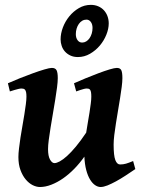

<svg xmlns="http://www.w3.org/2000/svg" viewBox="-20 -729 578 769"><path d="M522 -51.8Q502.4 -38.6 482.7 -25.6Q462.9 -12.7 444.6 -2.7Q426.3 7.3 410.4 13.7Q394.5 20 382.8 20Q372.1 20 361.1 12.7Q350.1 5.4 340.8 -9.8Q331.5 -24.9 325.4 -47.9Q319.3 -70.8 317.9 -101.6Q299.3 -75.2 277.6 -53Q255.9 -30.8 232.7 -14.6Q209.5 1.5 185.8 10.7Q162.1 20 140.1 20Q126 20 110.8 12.5Q95.7 4.9 83 -10.3Q70.3 -25.4 62 -47.9Q53.7 -70.3 53.7 -100.1Q53.7 -114.7 56.2 -135Q58.6 -155.3 62 -178Q65.4 -200.7 69.8 -224.6Q74.2 -248.5 77.6 -270.8Q81.1 -293 83.5 -311.3Q85.9 -329.6 85.9 -341.8Q85.9 -353 84.5 -359.6Q83 -366.2 80.3 -369.4Q77.6 -372.6 74 -373.5Q70.3 -374.5 65.9 -374.5Q61.5 -374.5 54 -372.8Q46.4 -371.1 38.6 -368.7Q29.8 -366.2 19.5 -362.8L11.7 -395.5Q32.2 -404.8 59.1 -415.5Q85.9 -426.3 111.6 -435.5Q137.2 -444.8 158 -450.9Q178.7 -457 187.5 -457Q201.7 -457 206.5 -447.8Q211.4 -438.5 211.4 -416Q211.4 -401.9 208.5 -379.2Q205.6 -356.4 201.2 -329.6Q196.8 -302.7 191.9 -273.9Q187 -245.1 182.6 -218.3Q178.2 -191.4 175.3 -168.7Q172.4 -146 172.4 -131.8Q172.4 -104 180.4 -89.8Q188.5 -75.7 198.2 -75.7Q206.5 -75.7 219.2 -82.5Q231.9 -89.4 248.3 -104Q264.6 -118.7 283.9 -141.8Q303.2 -165 325.2 -197.8Q328.1 -217.8 331.8 -238.3Q335.4 -258.8 338.4 -277.8Q341.3 -296.9 343.5 -313.5Q345.7 -330.1 345.7 -341.8Q345.7 -353 344.5 -359.6Q343.3 -366.2 340.8 -369.4Q338.4 -372.6 335.2 -373.5Q332 -374.5 327.6 -374.5Q323.2 -374.5 316.2 -372.8Q309.1 -371.1 302.2 -368.7Q293.9 -366.2 285.2 -362.8L276.4 -395.5Q296.9 -404.8 323 -415.5Q349.1 -426.3 373.8 -435.5Q398.4 -444.8 418.7 -450.9Q439 -457 447.8 -457Q461.4 -457 465.8 -447.8Q470.2 -438.5 470.2 -416Q470.2 -401.9 467.5 -380.9Q464.8 -359.9 460.9 -335.7Q457 -311.5 452.6 -285.4Q448.2 -259.3 444.3 -234.6Q440.4 -210 437.7 -188Q435.1 -166 435.1 -149.9Q435.1 -105.5 441.9 -87.9Q448.7 -70.3 460.9 -70.3Q473.6 -70.3 484.6 -73.5Q495.6 -76.7 513.2 -84ZM350.6 -617.2Q350.6 -631.8 343.8 -641.1Q336.9 -650.4 326.2 -650.4Q316.9 -650.4 309.1 -645.8Q301.3 -641.1 295.7 -633.1Q290 -625 286.9 -614.5Q283.7 -604 283.7 -592.3Q283.7 -577.1 291 -567.6Q298.3 -558.1 309.6 -558.6Q317.9 -558.6 325.4 -563.2Q333 -567.9 338.6 -575.9Q344.2 -584 347.4 -594.7Q350.6 -605.5 350.6 -617.2ZM415.5 -635.3Q415.5 -613.8 406 -590.1Q396.5 -566.4 379.9 -546.6Q363.3 -526.9 340.6 -513.7Q317.9 -500.5 292 -500.5Q274.9 -500.5 262 -506.6Q249 -512.7 240.2 -522.5Q231.4 -532.2 227.1 -545.2Q222.7 -558.1 222.7 -571.3Q222.7 -594.7 231.9 -619.1Q241.2 -643.6 257.6 -663.6Q273.9 -683.6 295.9 -696.5Q317.9 -709.5 343.8 -709.5Q360.4 -709.5 373.8 -703.6Q387.2 -697.8 396.5 -687.5Q405.8 -677.2 410.6 -663.8Q415.5 -650.4 415.5 -635.3Z"/></svg>

Font: Gentium Basic
Style: Bold Italic
Weight: 700
Italic angle: -8°
Designer: J. Victor Gaultney and Annie Olsen
Foundry: SIL International
Version: Version 1.102; 2013; Maintenance release